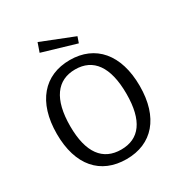

<svg xmlns="http://www.w3.org/2000/svg" viewBox="-219 -1116 1204 1280"><g transform="rotate(-30 382.5 -476.5)"><path d="M258 -963 234 -894 492 -818 508 -864ZM383 10C580 10 702 -127 702 -369C702 -613 579 -752 383 -752C186 -752 63 -612 63 -368C63 -126 184 10 383 10ZM384 -63C244 -63 166 -163 166 -368C166 -576 244 -680 383 -680C522 -680 599 -577 599 -368C599 -162 523 -63 384 -63Z"/></g></svg>

Font: 18Franklin
Style: Regular
Weight: 400
Designer: Pablo Impallari, Rodrigo Fuenzalida (Modified by Dan O. Williams)
Version: Version 0.025;PS 000.025;hotconv 1.0.88;makeotf.lib2.5.64775